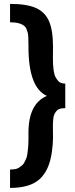

<svg xmlns="http://www.w3.org/2000/svg" viewBox="-20 -926 384 978"><path d="M312.5 -500V-375Q281.7 -375 271.5 -364.7Q253.9 -347.2 251.5 -322.8Q249 -297.9 249.5 -276.9Q250 -256.3 250 -224.6Q250 -192.9 244.1 -150.9Q231 -57.6 181.6 -13.2Q132.3 31.2 31.2 31.2V-62.5Q61.5 -62.5 73.7 -70.3Q85.9 -78.1 92.8 -84Q99.6 -89.8 104.5 -99.6Q109.4 -110.4 113.3 -118.2Q117.2 -126 119.1 -140.6Q121.1 -155.3 122.1 -164.1Q125 -184.6 125 -217.8V-250Q125 -397.9 218.8 -437.5Q125 -479.5 125 -687.5Q125 -743.7 122.1 -755.9Q119.1 -768.1 115.2 -776.9Q112.3 -785.6 107.4 -790.5Q85.4 -812.5 31.2 -812.5V-906.2Q115.2 -906.2 162.1 -885.7Q209 -865.2 229.5 -818.4Q250 -771.5 250 -687.5L249.5 -632.3Q249.5 -556.6 263.2 -532.7Q276.9 -508.8 289.1 -504.4Q300.8 -500 312.5 -500Z"/></svg>

Font: Oswald
Style: Book
Weight: 400
Designer: vernon adams
Foundry: vernon adams
Version: Version 1.000